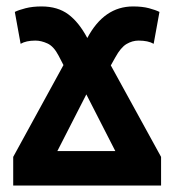

<svg xmlns="http://www.w3.org/2000/svg" viewBox="-20 -576 540 596"><path d="M480 0V-89L324 -373L338 -398Q355 -429 373 -439.5Q391 -450 410 -450Q440 -450 457 -440L475 -539Q463 -545 442.5 -550.5Q422 -556 393 -556Q303 -556 251 -458Q225 -507 192 -531.5Q159 -556 109 -556Q81 -556 59.5 -550.5Q38 -545 26 -539L44 -440Q61 -450 90 -450Q108 -450 127.5 -441Q147 -432 162 -403L177 -374L21 -89V0ZM248 -283 338 -107H158Z"/></svg>

Font: Noto Sans Mono UI Condensed
Style: Bold
Weight: 700
Width: 3
Designer: Monotype Design team
Foundry: Monotype Imaging Inc.
Version: 1.000